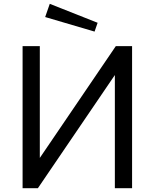

<svg xmlns="http://www.w3.org/2000/svg" viewBox="-20 -983 808 1003"><path d="M188 -158V-742H98V0H178L580 -591V0H670V-742H585ZM216 -894 474 -818 490 -864 240 -963Z"/></svg>

Font: Cheyenne Sans
Style: Regular
Weight: 400
Designer: The Public Sans project authors (U.S. Web Design System), Libre Franklin designed by Pablo Impallari and Rodrigo Fuenzal
Foundry: The Cheyenne Sans Project Authors
Version: Version 2.007